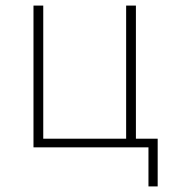

<svg xmlns="http://www.w3.org/2000/svg" viewBox="-20 -528 626 688"><path d="M512 0H100V-508H135V-31H432V-508H467V-31H545V140H512Z"/></svg>

Font: Plexus Sans ExtraLight
Style: Regular
Weight: 250
Version: Version 2.001;PS 002.001;hotconv 1.0.70;makeotf.lib2.5.58329